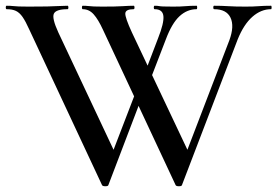

<svg xmlns="http://www.w3.org/2000/svg" viewBox="-20 -645 965 668"><path d="M482 -329 357 -1Q356 3 346.5 3Q337 3 335 -1L82 -542Q69 -571 58.5 -586Q48 -601 35.5 -607Q23 -613 3 -613Q0 -613 0 -619Q0 -625 3 -625Q16 -625 24.5 -624Q33 -623 45.5 -622.5Q58 -622 79 -622Q119 -622 143.5 -622.5Q168 -623 185 -624Q202 -625 215 -625Q218 -625 218 -619Q218 -613 215 -613Q175 -613 167.5 -597.5Q160 -582 183 -532L384 -105L344 -43L464 -355ZM923 -625Q925 -625 925 -619Q925 -613 923 -613Q888 -613 858 -586.5Q828 -560 807 -508L613 -1Q612 3 602.5 3Q593 3 591 -1L338 -542Q322 -577 306 -595Q290 -613 268 -613Q265 -613 265 -619Q265 -625 268 -625Q279 -625 287.5 -624Q296 -623 306.5 -622.5Q317 -622 336 -622Q384 -622 406.5 -623.5Q429 -625 445 -625Q448 -625 448 -619Q448 -613 445 -613Q417 -613 416 -598.5Q415 -584 439 -532L641 -105L601 -43L778 -505Q796 -554 782 -583.5Q768 -613 725 -613Q722 -613 722 -619Q722 -625 725 -625Q751 -625 774.5 -623.5Q798 -622 834 -622Q862 -622 880 -623.5Q898 -625 923 -625ZM470 -355 530 -512Q551 -565 548.5 -589Q546 -613 518 -613Q515 -613 515 -619Q515 -625 518 -625Q528 -625 532.5 -624Q537 -623 547 -622.5Q557 -622 583 -622Q609 -622 625 -623.5Q641 -625 664 -625Q666 -625 666 -619Q666 -613 664 -613Q631 -613 604.5 -588.5Q578 -564 557 -508L488 -329Z"/></svg>

Font: Cormorant Light SemiBold
Style: Regular
Weight: 600
Version: Version 4.000